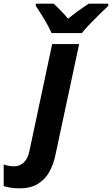

<svg xmlns="http://www.w3.org/2000/svg" viewBox="-148 -786 610 1046"><path d="M-43 240.2Q-66.4 240.2 -89.6 236.6Q-112.8 232.9 -127.9 228V109.9Q-98.6 120.1 -71.8 120.1Q-42 120.1 -19.5 100.3Q2.9 80.6 12.2 37.1L136.2 -545.9H283.2L153.8 59.1Q143.6 108.9 120.8 150.1Q98.1 191.4 58.3 215.8Q18.6 240.2 -43 240.2ZM132.8 -606Q117.7 -641.1 92.3 -682.9Q66.9 -724.6 46.9 -753.9V-766.1H144Q161.1 -751 183.3 -728Q205.6 -705.1 222.7 -684.1Q278.8 -729.5 335.9 -766.1H441.9V-753.9Q421.9 -735.4 394.8 -709Q367.7 -682.6 341.6 -655.3Q315.4 -627.9 297.9 -606Z"/></svg>

Font: Open Sans
Style: Bold Italic
Weight: 700
Italic angle: -12°
Designer: Monotype Design Team
Foundry: Monotype Imaging Inc.
Version: Version 3.003; ttfautohint (v1.8.4)